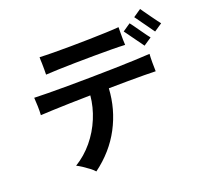

<svg xmlns="http://www.w3.org/2000/svg" viewBox="-147 -1020 1334 1248"><g transform="rotate(-20 519.5 -396.5)"><path d="M314 51Q303 38 282 22Q261 6 239.5 -8Q218 -22 203 -29Q272 -71 324 -134Q376 -197 407.5 -273Q439 -349 446 -427Q373 -426 305.5 -424Q238 -422 184.5 -420Q131 -418 100 -416Q102 -442 101 -477Q100 -512 98 -537Q132 -536 192.5 -535Q253 -534 329 -534.5Q405 -535 487 -536Q569 -537 647.5 -539Q726 -541 792 -543.5Q858 -546 900 -549Q898 -527 898 -491Q898 -455 899 -429Q869 -430 819 -430.5Q769 -431 706.5 -430.5Q644 -430 575 -429Q567 -287 501.5 -163Q436 -39 314 51ZM222 -652Q223 -666 222.5 -687.5Q222 -709 222 -730Q221 -742 221 -753Q221 -764 221 -773Q260 -771 316 -770.5Q372 -770 436.5 -770.5Q501 -771 564.5 -772.5Q628 -774 682 -776Q736 -778 770 -781Q770 -764 769.5 -741Q769 -718 769.5 -695.5Q770 -673 771 -658Q734 -660 677.5 -660.5Q621 -661 555.5 -660.5Q490 -660 425.5 -659Q361 -658 307.5 -656Q254 -654 222 -652ZM984 -673Q982 -675 972.5 -689Q963 -703 949.5 -721.5Q936 -740 922.5 -759Q909 -778 899.5 -791.5Q890 -805 888 -807L942 -844Q944 -841 958 -821Q972 -801 990 -776Q1008 -751 1022 -732Q1036 -713 1039 -710ZM888 -610Q887 -612 877 -625.5Q867 -639 853.5 -658Q840 -677 826.5 -695.5Q813 -714 803.5 -727.5Q794 -741 792 -743L846 -780Q849 -777 863 -757.5Q877 -738 894.5 -713Q912 -688 926 -669Q940 -650 943 -647Z"/></g></svg>

Font: Zen Kaku Gothic Antique
Style: Bold
Weight: 700
Designer: Yoshimichi Ohira
Foundry: Positype
Version: Version 1.001